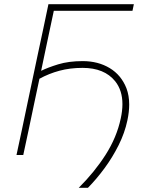

<svg xmlns="http://www.w3.org/2000/svg" viewBox="-20 -733 684 908"><path d="M352.5 155Q427 81 479.5 -1.2Q532 -83.5 551 -172.5Q559 -209 559 -240.5Q559 -306 524.5 -349Q473.5 -412 370.5 -412Q311.5 -412 261.2 -398.5Q211 -385 166.5 -360.5L140.5 -238Q126.5 -173 115 -116.5Q103 -60 90 0H58Q71 -60 83 -116.5Q94.5 -173 108.5 -238L158 -472.5Q172.5 -539.5 184.5 -596.2Q196.5 -653 209 -713H613L606.5 -682H234.5Q223.5 -630.5 212.8 -580Q202 -529.5 190 -472L174.5 -398Q205.5 -413.5 255.2 -428.8Q305 -444 371 -444Q444 -444 498.8 -411Q553.5 -378 578 -315.5Q591 -281 591 -238.5Q591 -204 582.5 -164Q570 -104.5 541 -46.5Q512 11.5 474 63Q436 114.5 396 155Z"/></svg>

Font: Heraclito Thin
Style: Italic
Weight: 100
Italic angle: -12°
Designer: Kostas Bartsokas (font) & Cristiano Sobral (main changes)
Foundry: Kostas Bartsokas (font) & Cristiano Sobral (main changes)
Version: Version 1.00;July 8, 2020;FontCreator 13.0.0.2655 64-bit